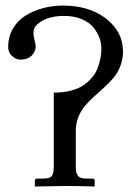

<svg xmlns="http://www.w3.org/2000/svg" viewBox="-20 -678 497 699"><path d="M427.7 -491.2Q427.7 -462.4 418.2 -437.7Q408.7 -413.1 393.6 -395Q378.4 -377 360.1 -360.4Q341.8 -343.8 323.5 -327.4Q305.2 -311 290 -293.5Q274.9 -275.9 265.4 -252.4Q255.9 -229 255.9 -201.7V-76.2Q255.9 -63 256.8 -55.9Q257.8 -48.8 261.5 -41.5Q265.1 -34.2 273.7 -31Q282.2 -27.8 296.4 -27.8H316.4Q324.7 -27.8 324.7 -20.5V1Q259.3 -1 217.8 -1L106.9 1V-20Q106.9 -27.8 116.2 -27.8H135.7Q162.6 -27.8 169.2 -38.1Q175.8 -48.3 175.8 -74.7V-340.8Q211.4 -340.8 240.2 -348.6Q269 -356.4 287.4 -370.1Q305.7 -383.8 318.4 -399.9Q331.1 -416 337.4 -435.3Q343.8 -454.6 346.4 -470.2Q349.1 -485.8 349.1 -502Q349.1 -521 342 -540.3Q335 -559.6 320.1 -578.1Q305.2 -596.7 277.3 -608.4Q249.5 -620.1 212.9 -620.1Q150.9 -620.1 116.2 -589.8Q101.6 -577.1 101.6 -558.1Q101.6 -548.8 105.7 -532.2Q109.9 -515.6 109.9 -509.8Q109.9 -490.2 95.2 -475.6Q80.6 -460.9 54.7 -460.9Q38.1 -460.9 23.9 -473.9Q9.8 -486.8 9.8 -506.8Q9.8 -544.4 27.1 -574Q44.4 -603.5 73.2 -621.3Q102.1 -639.2 136.7 -648.4Q171.4 -657.7 209 -657.7Q305.2 -657.7 366.5 -609.9Q427.7 -562 427.7 -491.2Z"/></svg>

Font: Libertinage
Style: b
Weight: 400
Designer: OSP
Foundry: OSP
Version: Version 1.0; 2008; OFL relea